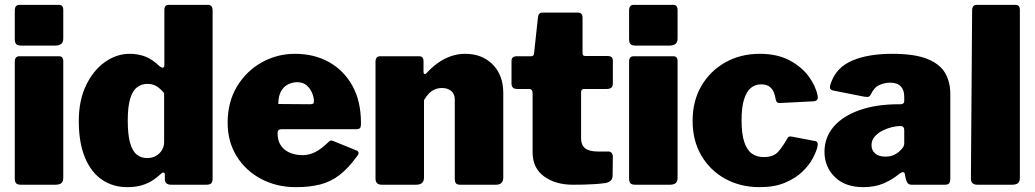

<svg xmlns="http://www.w3.org/2000/svg" viewBox="-20 -762 4269 792"><path d="M241 -29Q241 -13 233 -6.5Q225 0 208 0H67Q52 0 46.5 -6Q41 -12 41 -25V-507Q41 -530 60 -530H223Q241 -530 241 -510ZM241 -603Q241 -574 208 -574H67Q52 -574 46.5 -580.5Q41 -587 41 -600V-719Q41 -742 60 -742H223Q241 -742 241 -721Z M685 0Q675 0 667.5 -5Q660 -10 660 -23V-42Q660 -49 655 -50Q650 -51 645 -46Q626 -28 605.5 -15.5Q585 -3 560.5 3.5Q536 10 505 10Q446 10 401 -20.5Q356 -51 330.5 -112Q305 -173 305 -263Q305 -347 334.5 -409Q364 -471 412 -505.5Q460 -540 515 -540Q549 -540 578.5 -529Q608 -518 639 -488Q647 -482 652.5 -483Q658 -484 658 -496V-721Q658 -742 676 -742H838Q857 -742 857 -719V-25Q857 -12 851.5 -6Q846 0 830 0H685ZM657 -378Q641 -397 625.5 -406.5Q610 -416 587 -416Q564 -416 545.5 -402Q527 -388 517 -355Q507 -322 507 -264Q507 -207 516.5 -173Q526 -139 544 -124.5Q562 -110 587 -110Q607 -110 622.5 -118.5Q638 -127 647.5 -142Q657 -157 657 -176V-378Z M1125 -212Q1125 -182 1138.5 -162Q1152 -142 1175.5 -132Q1199 -122 1228 -122Q1254 -122 1279 -134Q1304 -146 1337 -178Q1341 -182 1344.5 -182.5Q1348 -183 1358 -179L1449 -142Q1467 -135 1453 -118Q1417 -68 1380.5 -40Q1344 -12 1300.5 -1Q1257 10 1201 10Q1121 10 1057 -24Q993 -58 956 -118Q919 -178 919 -256Q919 -341 957.5 -405Q996 -469 1059.5 -504.5Q1123 -540 1197 -540Q1276 -540 1337 -506Q1398 -472 1433.5 -408.5Q1469 -345 1469 -254Q1469 -241 1466.5 -235.5Q1464 -230 1451 -229H1140Q1133 -229 1129 -225Q1125 -221 1125 -212ZM1258 -332Q1268 -332 1271.5 -334.5Q1275 -337 1275 -346Q1275 -359 1268 -377Q1261 -395 1246 -409Q1231 -423 1206 -423Q1186 -423 1167.5 -413.5Q1149 -404 1138.5 -384Q1128 -364 1128 -333Z M1555 0Q1529 0 1529 -25V-507Q1529 -530 1548 -530H1709Q1727 -530 1727 -510V-465Q1727 -459 1730.5 -457Q1734 -455 1740 -461Q1761 -484 1786 -502Q1811 -520 1839.5 -530Q1868 -540 1899 -540Q1969 -540 2012.5 -496Q2056 -452 2056 -378V-30Q2056 0 2026 0H1879Q1866 0 1861 -5.5Q1856 -11 1856 -25V-351Q1856 -374 1841.5 -386.5Q1827 -399 1803 -399Q1788 -399 1774.5 -393.5Q1761 -388 1750 -377Q1739 -366 1729 -349V-29Q1729 0 1696 0H1555Z M2390 -395Q2377 -395 2377 -382V-190Q2377 -164 2393.5 -150.5Q2410 -137 2447 -137H2490Q2498 -137 2503 -131Q2508 -125 2508 -117L2507 -37Q2507 -13 2478 -7Q2456 -4 2433.5 -2.5Q2411 -1 2388.5 -0.5Q2366 0 2343 0Q2271 0 2224 -34.5Q2177 -69 2177 -133V-377Q2177 -395 2162 -395H2114Q2090 -395 2090 -417V-511Q2090 -530 2112 -530H2171Q2182 -530 2183 -542L2199 -690Q2201 -710 2217 -710H2364Q2383 -710 2383 -688V-542Q2383 -531 2394 -531H2486Q2508 -531 2508 -512V-417Q2508 -395 2483 -395Z M2775 -29Q2775 -13 2767 -6.5Q2759 0 2742 0H2601Q2586 0 2580.5 -6Q2575 -12 2575 -25V-507Q2575 -530 2594 -530H2757Q2775 -530 2775 -510ZM2775 -603Q2775 -574 2742 -574H2601Q2586 -574 2580.5 -580.5Q2575 -587 2575 -600V-719Q2575 -742 2594 -742H2757Q2775 -742 2775 -721Z M3114 -540Q3186 -540 3236 -513.5Q3286 -487 3315 -448Q3344 -409 3352 -370Q3359 -345 3334 -344L3197 -337Q3183 -336 3180 -351Q3178 -364 3173 -378.5Q3168 -393 3155.5 -403.5Q3143 -414 3119 -414Q3095 -414 3077 -399Q3059 -384 3049 -351.5Q3039 -319 3039 -265Q3039 -210 3050 -176.5Q3061 -143 3081.5 -128.5Q3102 -114 3130 -114Q3171 -114 3190.5 -136.5Q3210 -159 3229 -193Q3231 -197 3235 -198.5Q3239 -200 3249 -198L3343 -180Q3357 -177 3352 -157Q3348 -138 3333 -109.5Q3318 -81 3290 -54Q3262 -27 3218.5 -8.5Q3175 10 3114 10Q3034 10 2971.5 -24.5Q2909 -59 2873 -120.5Q2837 -182 2837 -263Q2837 -346 2873.5 -408Q2910 -470 2972.5 -505Q3035 -540 3114 -540Z M3686 -42Q3659 -20 3623.5 -5Q3588 10 3541 10Q3466 10 3423.5 -32Q3381 -74 3381 -136Q3381 -195 3418.5 -239Q3456 -283 3525 -307.5Q3594 -332 3688 -332H3695Q3699 -332 3704.5 -334.5Q3710 -337 3710 -346V-363Q3710 -391 3695.5 -406Q3681 -421 3651 -421Q3630 -421 3608 -411.5Q3586 -402 3573 -374Q3569 -366 3564.5 -363.5Q3560 -361 3546 -363L3415 -389Q3408 -391 3404.5 -396.5Q3401 -402 3408 -421Q3431 -485 3496.5 -512.5Q3562 -540 3660 -540Q3753 -540 3805 -519Q3857 -498 3878.5 -461Q3900 -424 3900 -375V-27Q3900 -12 3895.5 -6Q3891 0 3877 0H3740Q3727 0 3721.5 -10.5Q3716 -21 3714 -35L3713 -42Q3710 -62 3686 -42ZM3710 -224Q3710 -242 3695 -242H3691Q3679 -242 3659.5 -237.5Q3640 -233 3621 -223.5Q3602 -214 3588.5 -199Q3575 -184 3575 -163Q3575 -142 3590 -129Q3605 -116 3632 -116Q3652 -116 3665.5 -122Q3679 -128 3687 -135Q3696 -143 3703 -151.5Q3710 -160 3710 -171V-224Z M4187 -29Q4187 -13 4179 -6.5Q4171 0 4154 0H4012Q3985 0 3985 -25L3990 -719Q3990 -742 4009 -742H4169Q4187 -742 4187 -721Z"/></svg>

Font: Libre Franklin Thin Black
Style: Regular
Weight: 900
Version: Version 3.000